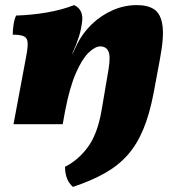

<svg xmlns="http://www.w3.org/2000/svg" viewBox="-20 -487 682 753"><path d="M43 -426Q105 -428 163.5 -438Q222 -448 271 -467Q291 -457 298 -440Q305 -423 302 -402Q298 -370 289.5 -343Q281 -316 264 -278V-275L281 -311Q303 -356 339 -391Q375 -426 421 -446.5Q467 -467 517 -467Q559 -467 584.5 -450.5Q610 -434 617 -388.5Q624 -343 607 -254L583 -125Q567 -40 542 20Q517 80 480 121.5Q443 163 390.5 192.5Q338 222 266 246Q235 219 235 167Q287 141 324.5 90Q362 39 378 -52L406 -217Q414 -267 405 -286Q396 -305 373 -305Q353 -305 327.5 -280.5Q302 -256 277.5 -200Q253 -144 235 -50L226 0H33L82 -262Q89 -298 88.5 -317.5Q88 -337 75 -344Q62 -351 30 -351Q30 -369 33 -389.5Q36 -410 43 -426Z"/></svg>

Font: Vollkorn Black
Style: Italic
Weight: 900
Italic angle: -11°
Designer: Friedrich Althausen
Foundry: Friedrich Althausen
Version: Version 5.000; ttfautohint (v1.8.3)